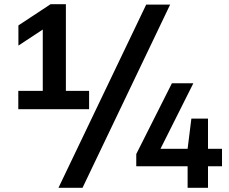

<svg xmlns="http://www.w3.org/2000/svg" viewBox="-20 -830 1093 918"><path d="M184.5 -322V-748L222 -713.5L68 -612V-708.5L222 -810H295V-322ZM67.5 -308V-395.5H406V-308ZM259.5 68 679 -808H793.5L374.5 68ZM631.5 -35V-93.5L802 -432H904.5L734.5 -93L725 -118.5H1041.5V-35ZM877 68V-118.5L895 -263H974.5V68Z"/></svg>

Font: Encode Sans SC SemiExpanded SemiBold
Style: Regular
Weight: 600
Width: 6
Designer: Multiple Designers
Foundry: Impallari Type
Version: Version 3.002